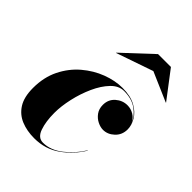

<svg xmlns="http://www.w3.org/2000/svg" viewBox="-206 -820 939 939"><g transform="rotate(45 264.0 -350.0)"><path d="M375.5 -634.5 184.5 -568.5 183 -569.5 333 -709.5H422L528.5 -569.5L527.5 -568.5ZM424 -133Q388 -73 330 -31.5Q272 10 195.5 10Q145 10 104.8 -6.5Q64.5 -23 41 -60.2Q17.5 -97.5 17.5 -160Q17.5 -234.5 46.2 -292.2Q75 -350 121.5 -389.5Q168 -429 222.2 -449.5Q276.5 -470 327.5 -470Q383 -470 418.8 -450.2Q454.5 -430.5 471.5 -401.2Q488.5 -372 488.5 -344Q488.5 -306 462.5 -281.5Q436.5 -257 404.5 -257Q386 -257 365.8 -267Q345.5 -277 331.5 -296.2Q317.5 -315.5 317.5 -343Q317.5 -380.5 344 -403.8Q370.5 -427 404.5 -427Q428 -427 448.5 -414.8Q469 -402.5 479 -381Q466.5 -414 432 -439.2Q397.5 -464.5 343.5 -464.5Q307 -464.5 276.8 -433Q246.5 -401.5 224.2 -352.2Q202 -303 189.8 -248.5Q177.5 -194 177.5 -148Q177.5 -88.5 192 -46.8Q206.5 -5 241 -5Q293 -5 341.5 -42.8Q390 -80.5 422 -133Z"/></g></svg>

Font: Bodoni* 96
Style: Bold Italic
Weight: 700
Italic angle: -13°
Version: Version 2.2